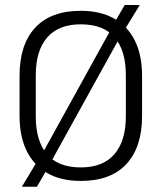

<svg xmlns="http://www.w3.org/2000/svg" viewBox="-20 -692 628 746"><path d="M294 11Q217.5 11 164.5 -19Q111.5 -49 83.8 -105.5Q56 -162 56 -241.5V-398Q56 -519 116.8 -584.5Q177.5 -650 294 -650Q370 -650 423.2 -620Q476.5 -590 504.2 -533.8Q532 -477.5 532 -398V-241.5Q532 -120 471 -54.5Q410 11 294 11ZM123.5 33.5H65L127 -69.5L140.5 -88L416 -587L423.5 -602L464.5 -672.5H523L461.5 -572L448.5 -552L174 -55.5L168.5 -44.5ZM294 -41.5Q380.5 -41.5 424.8 -93.2Q469 -145 469 -239.5V-400Q469 -495 425.8 -546.2Q382.5 -597.5 294 -597.5Q207.5 -597.5 163.2 -546.2Q119 -495 119 -400V-239.5Q119 -145 162.2 -93.2Q205.5 -41.5 294 -41.5Z"/></svg>

Font: Anek Devanagari Medium Light
Style: Regular
Weight: 300
Version: Version 1.003